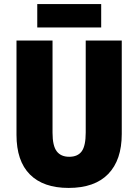

<svg xmlns="http://www.w3.org/2000/svg" viewBox="-20 -913 679 943"><path d="M578 -255Q578 -127 511.5 -58.5Q445 10 317 10Q193 10 127 -56Q61 -122 61 -251V-714H238V-261Q238 -197 258.5 -170Q279 -143 320 -143Q362 -143 381.5 -170Q401 -197 401 -262V-714H578ZM477 -893V-778H163V-893Z"/></svg>

Font: Noto Sans Gujarati UI Condensed Black
Style: Regular
Weight: 900
Width: 3
Designer: Jelle Bosma - Monotype Design Team, Universal Thirst
Foundry: Monotype Imaging Inc.
Version: Version 2.106; ttfautohint (v1.8.4.7-5d5b)